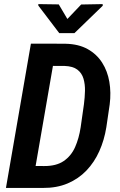

<svg xmlns="http://www.w3.org/2000/svg" viewBox="-20 -926 589 946"><path d="M190.9 0H62.5L82.5 -108.9L196.8 -107.9Q257.3 -107.4 293.9 -132.6Q330.6 -157.7 349.9 -200.9Q369.1 -244.1 377.4 -298.8L393.6 -412.6Q397.9 -445.8 398.7 -478.3Q399.4 -510.7 391.4 -538.3Q383.3 -565.9 361.3 -582.8Q339.4 -599.6 298.3 -601.1L164.6 -601.6L183.6 -710.9L303.7 -710.4Q367.2 -709 411.9 -684.1Q456.5 -659.2 483.2 -617.4Q509.8 -575.7 518.8 -522.7Q527.8 -469.7 520.5 -411.6L503.9 -298.8Q493.7 -235.4 469.2 -180.9Q444.8 -126.5 405.8 -85.7Q366.7 -44.9 313.2 -22.2Q259.8 0.5 190.9 0ZM259.8 -710.9 136.7 0H9.3L132.3 -710.9ZM269.5 -904.3 312 -832.5 379.9 -903.8 485.8 -905.8 486.3 -897.9 346.7 -762.7H272L168.9 -898.4L168.5 -905.8Z"/></svg>

Font: Roboto Condensed SemiBold
Style: Italic
Weight: 600
Italic angle: -12°
Designer: Christian Robertson
Foundry: Google
Version: Version 3.008; 2023